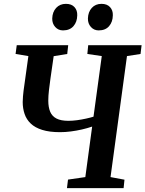

<svg xmlns="http://www.w3.org/2000/svg" viewBox="-20 -978 756 998"><path d="M328 0 333.5 -44.5 423.5 -57.5 459 -320Q434 -311.5 405.8 -305Q377.5 -298.5 348.5 -294.8Q319.5 -291 291.5 -291Q237 -291 199.5 -302.8Q162 -314.5 139.8 -335.8Q117.5 -357 107.8 -385.8Q98 -414.5 98 -447.5Q98 -462 99.5 -477.5Q101 -493 102.5 -506.5L127.5 -686.5L61 -697.5L67 -743H334.5L329.5 -697.5L259 -686L242.5 -571.5Q238 -540 234.5 -509.5Q231 -479 231 -455Q231 -420 241 -396.8Q251 -373.5 273.8 -361.8Q296.5 -350 335.5 -350Q356.5 -350 380.5 -353.2Q404.5 -356.5 427.2 -361.5Q450 -366.5 466 -371.5L509 -686.5L434 -697.5L438.5 -743H716L710.5 -697.5L640 -686.5L554.5 -57.5L627 -44L622.5 0ZM307.5 -820Q283 -820 267 -837.8Q251 -855.5 251.5 -882Q252.5 -916 272 -937Q291.5 -958 322.5 -958Q352 -958 367.2 -941Q382.5 -924 381.5 -898.5Q381 -864 361.8 -842Q342.5 -820 307.5 -820ZM493 -820Q468.5 -820 452.5 -837.8Q436.5 -855.5 437 -882Q438 -916 457.2 -937Q476.5 -958 507.5 -958Q536.5 -958 552 -941Q567.5 -924 566.5 -898.5Q566 -864 547 -842Q528 -820 493 -820Z"/></svg>

Font: Merriweather 28pt SemiBold
Style: Italic
Weight: 600
Italic angle: -7.8°
Version: Version 2.101